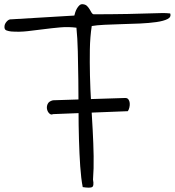

<svg xmlns="http://www.w3.org/2000/svg" viewBox="-20 -880 814 894"><path d="M335.9 -751Q297.9 -755.9 259.8 -752.4Q221.7 -749 184.1 -744.1Q146.5 -739.3 108.4 -734.9Q70.3 -730.5 32.2 -733.4Q21.5 -734.4 10.3 -738.3Q-1 -742.2 1 -758.8Q2 -769.5 11.7 -780.3Q21.5 -791 32.2 -790L326.2 -807.6Q327.1 -812.5 330.1 -821.8Q333 -831.1 337.9 -839.8Q342.8 -848.6 349.6 -855Q356.4 -861.3 365.2 -860.4Q377.9 -859.4 385.3 -852.1Q392.6 -844.7 397.5 -836.4Q402.3 -828.1 406.2 -821.3Q410.2 -814.5 416 -813.5Q573.2 -813.5 739.3 -819.3Q742.2 -819.3 754.9 -818.8Q767.6 -818.4 772.5 -817.4Q778.3 -800.8 760.3 -791.5Q742.2 -782.2 708.5 -777.3Q674.8 -772.5 631.8 -770.5Q588.9 -768.6 546.4 -767.6Q503.9 -766.6 466.3 -764.6Q428.7 -762.7 407.2 -758.8Q399.4 -708 398.4 -649.4Q397.5 -590.8 398.9 -528.3Q400.4 -465.8 404.3 -401.4Q408.2 -336.9 411.6 -274.4Q415 -211.9 416 -153.3Q417 -94.7 413.1 -43.9Q418.9 -12.7 407.7 -8.3Q396.5 -3.9 365.2 -8.8Q357.4 -48.8 353.5 -106Q349.6 -163.1 347.7 -230Q345.7 -296.9 345.7 -368.7Q345.7 -440.4 344.7 -509.8Q343.8 -579.1 342.3 -641.1Q340.8 -703.1 335.9 -751ZM226.6 -348.6Q218.8 -343.8 210.4 -351.1Q202.1 -358.4 199.2 -370.6Q196.3 -382.8 201.7 -395.5Q207 -408.2 226.6 -413.1L563.5 -423.8Q573.2 -423.8 578.1 -417Q583 -410.2 584 -400.4Q585 -390.6 582.5 -379.9Q580.1 -369.1 575.2 -362.3L226.6 -348.6Z"/></svg>

Font: Shadows Into Light Two
Style: Regular
Weight: 400
Designer: Kimberly Geswein
Foundry: Kimberly Geswein
Version: Version 1.003 2012